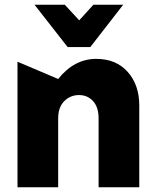

<svg xmlns="http://www.w3.org/2000/svg" viewBox="-20 -792 660 812"><path d="M387 -543Q294 -543 226 -458L54 -531V0H226V-291Q226 -339 252 -364.5Q278 -390 314 -390Q350 -390 373.5 -364.5Q397 -339 397 -291V0H569V-346Q569 -433 520 -488Q471 -543 387 -543ZM375 -772 315 -706 254 -772H126L266 -593H362L501 -772Z"/></svg>

Font: Geom ExtraBold
Style: Bold
Weight: 800
Version: Version 1.102